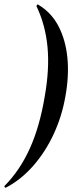

<svg xmlns="http://www.w3.org/2000/svg" viewBox="-49 -746 356 883"><path d="M126 -725Q187 -689 220 -625.5Q253 -562 261 -480Q269 -398 252 -304Q236 -211 197.5 -128.5Q159 -46 103 17.5Q47 81 -22 117Q-25 118 -27.5 114.5Q-30 111 -28 109Q43 37 88.5 -64Q134 -165 157 -304Q179 -429 169.5 -530Q160 -631 119 -717Q118 -719 121 -723Q124 -727 126 -725Z"/></svg>

Font: Cormorant Garamond Light SemiBold
Style: Italic
Weight: 600
Italic angle: -10°
Version: Version 4.001